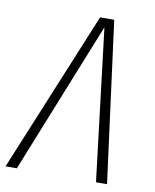

<svg xmlns="http://www.w3.org/2000/svg" viewBox="-95 -745 648 805"><g transform="rotate(10 229.0 -342.0)"><path d="M326 -684 416 0H369L291 -646L32 0H-16L266 -684Z"/></g></svg>

Font: Fira Sans Extra Condensed ExtraLight
Style: Italic
Weight: 275
Width: 3
Italic angle: -8°
Designer: Carrois Corporate & Edenspiekermann AG
Foundry: Carrois Corporate GbR & Edenspiekermann AG
Version: Version 4.203